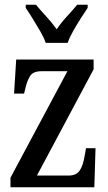

<svg xmlns="http://www.w3.org/2000/svg" viewBox="-20 -786 455 806"><path d="M24 0V-40L263 -487H154Q120 -487 107 -468Q94 -449 85 -409L81 -393H39L48 -536H373V-495L135 -49H268Q300 -49 314.5 -70Q329 -91 336 -135L341 -164H381L376 0ZM172 -606Q164 -629 148.5 -655.5Q133 -682 117 -708Q101 -734 88 -753V-766H131Q151 -742 175 -716Q199 -690 218 -663Q236 -690 260 -716Q284 -742 304 -766H348V-753Q335 -734 318.5 -708Q302 -682 287 -655.5Q272 -629 264 -606Z"/></svg>

Font: Noto Serif Tamil ExtraCondensed Medium
Style: Regular
Weight: 500
Width: 2
Designer: Indian Type Foundry, Tom Grace, and the Monotype Design Team
Foundry: Monotype Imaging Inc.
Version: Version 2.004; ttfautohint (v1.8.4.7-5d5b)